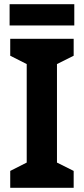

<svg xmlns="http://www.w3.org/2000/svg" viewBox="-20 -900 402 920"><path d="M333 0H29V-81L108 -121V-593L29 -633V-714H333V-633L253 -593V-121L333 -81ZM336 -880V-778H26V-880Z"/></svg>

Font: Noto Sans Gujarati SemiCondensed
Style: Bold
Weight: 700
Width: 4
Designer: Jelle Bosma - Monotype Design Team, Universal Thirst
Foundry: Monotype Imaging Inc.
Version: Version 2.106; ttfautohint (v1.8.4.7-5d5b)